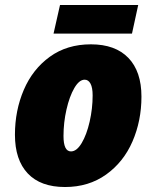

<svg xmlns="http://www.w3.org/2000/svg" viewBox="-20 -741 623 771"><path d="M40 -200Q40 -297 75.5 -380Q111 -463 180 -513Q249 -563 345 -563Q443 -563 495.5 -508.5Q548 -454 548 -353Q548 -256 512 -173Q476 -90 406 -40Q336 10 241 10Q143 10 91.5 -44.5Q40 -99 40 -200ZM352 -358Q352 -389 343.5 -405Q335 -421 320 -421Q298 -421 278.5 -387.5Q259 -354 247 -301.5Q235 -249 235 -195Q235 -133 265 -133Q288 -133 308 -166.5Q328 -200 340 -252.5Q352 -305 352 -358ZM221 -721H535L510 -606H195Z"/></svg>

Font: Noto Sans Display Black
Style: Italic
Weight: 900
Italic angle: -12°
Designer: Monotype Design team
Foundry: Monotype Imaging Inc.
Version: Version 1.000